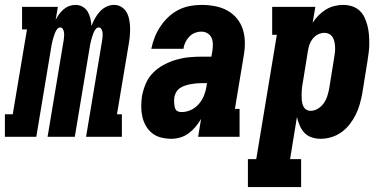

<svg xmlns="http://www.w3.org/2000/svg" viewBox="-56 -558 1576 783"><path d="M-36 0V-92H-4L54 -438H34V-530H180L171 -477Q177 -489 185 -500Q193 -511 203.5 -520Q214 -529 226.5 -533.5Q239 -538 252 -538Q268 -538 281 -530.5Q294 -523 301.5 -510.5Q309 -498 312.5 -483Q316 -468 317 -452Q323 -468 331 -482.5Q339 -497 350.5 -510Q362 -523 377.5 -530.5Q393 -538 409 -538Q426 -538 439.5 -529.5Q453 -521 460.5 -507.5Q468 -494 471 -478Q474 -462 474.5 -445.5Q475 -429 473.5 -412Q472 -395 469 -378L421 -92H441V0H295L361 -396Q362 -404 362.5 -411.5Q363 -419 362 -426Q361 -433 357.5 -439.5Q354 -446 347 -446Q339 -446 333.5 -438.5Q328 -431 325 -423Q322 -415 319.5 -407Q317 -399 315 -391Q313 -383 311.5 -375.5Q310 -368 309 -360L249 0H138L204 -396Q205 -404 205.5 -411.5Q206 -419 205 -426Q204 -433 200.5 -439.5Q197 -446 190 -446Q182 -446 176.5 -438.5Q171 -431 168 -423Q165 -415 162.5 -407Q160 -399 158 -391Q156 -383 154.5 -375.5Q153 -368 152 -360L92 0Z M643 8Q622 8 601.5 3Q581 -2 565 -14.5Q549 -27 539 -44.5Q529 -62 524.5 -82Q520 -102 520 -123.5Q520 -145 523 -166Q528 -192 538.5 -217Q549 -242 568.5 -261.5Q588 -281 612.5 -294Q637 -307 663 -314.5Q689 -322 715 -324.5Q741 -327 767 -327H806L810 -349Q812 -363 812 -377Q812 -391 807 -403Q802 -415 790.5 -422Q779 -429 765 -429Q752 -429 739 -424Q726 -419 716 -408.5Q706 -398 700 -385.5Q694 -373 692 -359H561Q566 -383 575 -406Q584 -429 598 -450Q612 -471 630.5 -488.5Q649 -506 671.5 -517.5Q694 -529 718 -533.5Q742 -538 765 -538Q793 -538 820 -533Q847 -528 869.5 -516Q892 -504 909 -484Q926 -464 934 -439Q942 -414 942.5 -386.5Q943 -359 938 -331L902 -114H921V0H752L764 -73Q754 -56 741.5 -41Q729 -26 713.5 -14.5Q698 -3 679.5 2.5Q661 8 643 8ZM685 -101Q704 -101 722.5 -109.5Q741 -118 754.5 -133.5Q768 -149 775.5 -167.5Q783 -186 786 -205L788 -219H767Q756 -219 745 -218Q734 -217 723 -215Q712 -213 700.5 -209.5Q689 -206 679 -199.5Q669 -193 663 -183Q657 -173 655 -162Q654 -155 654 -148Q654 -141 654.5 -134.5Q655 -128 656.5 -121.5Q658 -115 661.5 -110Q665 -105 671.5 -103Q678 -101 685 -101Z M955 205V91H989L1073 -416H1054V-530H1230L1219 -465Q1229 -481 1243 -495Q1257 -509 1273 -519Q1289 -529 1307.5 -533.5Q1326 -538 1344 -538Q1362 -538 1379.5 -532.5Q1397 -527 1410 -515Q1423 -503 1430.5 -487Q1438 -471 1442.5 -453.5Q1447 -436 1448.5 -417.5Q1450 -399 1450 -380.5Q1450 -362 1447.5 -343Q1445 -324 1442 -305L1421 -175Q1417 -154 1411 -132.5Q1405 -111 1394.5 -90Q1384 -69 1369.5 -50.5Q1355 -32 1336 -18.5Q1317 -5 1295 1.5Q1273 8 1251 8Q1232 8 1214.5 2Q1197 -4 1185 -17Q1173 -30 1166 -46.5Q1159 -63 1155 -81L1127 91H1172V205ZM1210 -106Q1226 -106 1240 -114.5Q1254 -123 1263.5 -136Q1273 -149 1278 -164Q1283 -179 1286 -194L1307 -324Q1309 -335 1310 -345.5Q1311 -356 1310.5 -366.5Q1310 -377 1308 -387Q1306 -397 1301 -405.5Q1296 -414 1287 -419Q1278 -424 1267 -424Q1254 -424 1241.5 -418Q1229 -412 1220 -401Q1211 -390 1206.5 -377.5Q1202 -365 1200 -352L1179 -222Q1177 -213 1176 -204.5Q1175 -196 1174.5 -187Q1174 -178 1174 -169.5Q1174 -161 1174.5 -152.5Q1175 -144 1177 -136Q1179 -128 1183 -121Q1187 -114 1194.5 -110Q1202 -106 1210 -106Z"/></svg>

Font: Iosevka Curly Slab HvObl
Style: Regular
Weight: 900
Italic angle: -9°
Monospace: yes
Designer: Belleve Invis
Foundry: Belleve Invis
Version: Version 11.1.0; ttfautohint (v1.8.3)